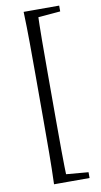

<svg xmlns="http://www.w3.org/2000/svg" viewBox="-103 -824 550 1043"><g transform="rotate(-10 172.0 -302.5)"><path d="M107 173Q110 89 110.5 2Q111 -85 111 -172V-433Q111 -519 110.5 -605.5Q110 -692 107 -778H182Q179 -694 178.5 -607Q178 -520 178 -433V-172Q178 -86 178.5 0.5Q179 87 182 173ZM144 173V129H163L303 141V173ZM144 -734V-778H303V-746L163 -734Z"/></g></svg>

Font: Noto Serif KR ExtraLight
Style: Regular
Weight: 400
Version: Version 2.002-H1;hotconv 1.1.0;makeotfexe 2.6.0